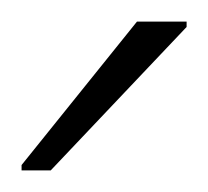

<svg xmlns="http://www.w3.org/2000/svg" viewBox="-20 -764 193 178"><path d="M0 -606V-611L107 -744H153V-739L27 -606Z"/></svg>

Font: Saira Thin Thin
Style: Regular
Weight: 250
Version: Version 1.101